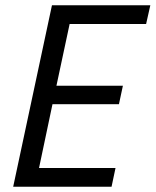

<svg xmlns="http://www.w3.org/2000/svg" viewBox="-20 -708 590 728"><path d="M30 0 177 -688H550L534 -617H244L194 -383H446L431 -313H179L128 -71H418L403 0Z"/></svg>

Font: Saira SemiCondensed
Style: Italic
Weight: 400
Width: 4
Italic angle: -12°
Designer: Hector Gatti with collaboration of the Omnibus-Type team
Foundry: Omnibus-Type
Version: Version 1.101